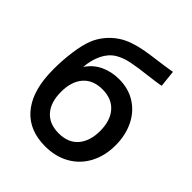

<svg xmlns="http://www.w3.org/2000/svg" viewBox="-206 -863 1007 1007"><g transform="rotate(45 297.0 -360.0)"><path d="M41.5 -263.5Q40.5 -276.5 40.5 -305Q40.5 -369 49.5 -434Q58.5 -499 74.5 -539Q88.5 -574 113.2 -604.5Q138 -635 169 -656Q198 -676 234.2 -688.2Q270.5 -700.5 307 -707Q343.5 -713.5 398.5 -720.5Q407.5 -722 438 -726Q468.5 -730 493.5 -735L503.5 -641.5Q487.5 -638 463.8 -634.8Q440 -631.5 415.5 -628.5Q346.5 -621 300.8 -611.5Q255 -602 223.5 -582.5Q187.5 -560 167 -517Q146.5 -474 142.5 -420Q172 -465 219 -486.8Q266 -508.5 321 -508.5Q391.5 -508.5 444.2 -474.8Q497 -441 525.2 -382.2Q553.5 -323.5 553.5 -249.5Q553.5 -171 521.2 -110.8Q489 -50.5 430.5 -17.5Q372 15.5 295.5 15.5Q179.5 15.5 114.2 -57Q49 -129.5 41.5 -263.5ZM443 -246Q443 -322 404.8 -365.5Q366.5 -409 297.5 -409Q228 -409 190.2 -365.8Q152.5 -322.5 152.5 -246Q152.5 -168.5 190.2 -125.8Q228 -83 297.5 -83Q368 -83 405.5 -126.8Q443 -170.5 443 -246Z"/></g></svg>

Font: Hauora SemiBold
Style: Regular
Weight: 600
Designer: Wayne Shih
Foundry: WCYS
Version: Version 1.001